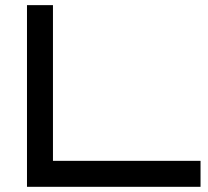

<svg xmlns="http://www.w3.org/2000/svg" viewBox="-20 -720 803 740"><path d="M752.9 0H84V-700.2H184.1V-100.1H752.9Z"/></svg>

Font: Bruno Ace
Style: Regular
Weight: 400
Designer: Astigmatic (AOETI)
Foundry: Astigmatic (AOETI)
Version: Version 1.000